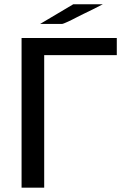

<svg xmlns="http://www.w3.org/2000/svg" viewBox="-20 -871 607 891"><path d="M80.1 0V-694.8H522V-615.2H185.1V0ZM166 -759.8 319.8 -851.1H457Q432.1 -837.9 407.5 -825.9Q382.8 -814 367.4 -806.4Q352.1 -798.8 337.6 -791.5Q323.2 -784.2 314.2 -779.5Q305.2 -774.9 297.6 -771.5Q290 -768.1 285.4 -766.1Q280.8 -764.2 277.3 -762.7Q273.9 -761.2 271 -760.5Q268.1 -759.8 266.6 -759.8Q265.1 -759.8 261.2 -759.8Z"/></svg>

Font: CMU Bright
Style: SemiBold
Weight: 600
Version: Version 0.7.0